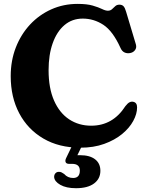

<svg xmlns="http://www.w3.org/2000/svg" viewBox="-20 -739 755 986"><path d="M684 -187.5Q684 -154 664.2 -117.8Q644.5 -81.5 606.8 -50.5Q569 -19.5 515 0Q461 19.5 392.5 19.5Q283 19.5 202.8 -27.5Q122.5 -74.5 78.8 -157.2Q35 -240 35 -348Q35 -427.5 61.2 -495Q87.5 -562.5 134.2 -612.8Q181 -663 243.5 -691Q306 -719 378.5 -719Q427 -719 456.5 -710.2Q486 -701.5 503.8 -692.8Q521.5 -684 534 -684Q547 -684 555.2 -691.8Q563.5 -699.5 571.8 -707.2Q580 -715 593 -715Q607 -715 614.5 -706.8Q622 -698.5 627.5 -679L678 -510.5Q682.5 -494 673.5 -481.8Q664.5 -469.5 648 -466.5Q632.5 -463.5 619.2 -469.8Q606 -476 598.5 -493.5Q559.5 -579.5 510.8 -611.5Q462 -643.5 405 -643.5Q350.5 -643.5 311.2 -610.2Q272 -577 250.8 -517.5Q229.5 -458 229.5 -378.5Q229.5 -286.5 257.5 -222.8Q285.5 -159 335 -126.2Q384.5 -93.5 448.5 -93.5Q559.5 -93.5 624 -194Q636 -209.5 645.8 -214Q655.5 -218.5 665.5 -216Q684 -211.5 684 -187.5ZM358.5 -8H409.5L377.5 58Q384 58 391.5 58Q441 58 468.2 79Q495.5 100 495.5 138Q495.5 179 463 203.2Q430.5 227.5 370.5 227.5Q320 227.5 289.8 210.2Q259.5 193 258 170Q258 158 264.8 150.8Q271.5 143.5 281.5 143.5Q290 143 296.5 146.5Q303 150 309.5 154.5Q327.5 175 355.5 175Q390 175 390 137Q390 102.5 350.5 102.5H335Q321 102.5 317.2 94Q313.5 85.5 319.5 73Z"/></svg>

Font: Fraunces 9pt Soft
Style: Bold
Weight: 700
Version: Version 1.000;[b76b70a41]